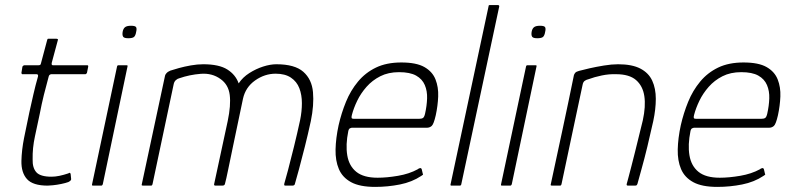

<svg xmlns="http://www.w3.org/2000/svg" viewBox="-20 -728 3101 753"><path d="M167 0Q109 0 86 -25.5Q63 -51 64 -97Q65 -140 74.5 -187.5Q84 -235 95 -287Q103 -323 111 -358Q119 -393 129 -428Q131 -437 123 -437H67Q66 -437 65 -439Q64 -441 64 -442L68 -467Q69 -468 71 -470Q73 -472 75 -472H130Q135 -472 137.5 -473.5Q140 -475 141 -481L165 -571Q166 -576 169 -576H202Q204 -576 206 -575Q208 -574 207 -571L183 -482Q182 -477 183 -474.5Q184 -472 188 -472H322Q325 -472 325.5 -471Q326 -470 326 -467L321 -442Q321 -442 319 -439.5Q317 -437 315 -437H181Q179 -437 175.5 -435Q172 -433 171 -428Q161 -392 152 -355.5Q143 -319 136 -282Q127 -239 117 -193Q107 -147 108 -103Q107 -70 122.5 -52.5Q138 -35 182 -35Q197 -35 213.5 -38.5Q230 -42 248 -48Q252 -51 254 -50Q256 -49 257 -46L259 -26Q260 -20 248 -14Q237 -10 220 -6.5Q203 -3 188 -1.5Q173 0 167 0Z M514 -603Q512 -590 506.5 -584Q501 -578 483 -578Q467 -578 463 -584Q459 -590 461 -603Q463 -615 470 -621Q477 -627 494 -627Q511 -627 514 -621Q517 -615 514 -603ZM383 -5Q381 0 377 0H344Q340 0 341 -5L439 -467Q440 -472 444 -472H477Q479 -472 480 -471Q481 -470 480 -467Z M1061 -439Q1018 -439 980.5 -412.5Q943 -386 933 -341L916 -260Q905 -207 894 -155Q883 -103 875 -63.5Q867 -24 862 -6Q861 -3 858.5 -1.5Q856 0 851 0H825Q818 0 820 -7L873 -253Q886 -315 881 -355.5Q876 -396 845 -418Q812 -442 767.5 -438.5Q723 -435 683 -421Q677 -420 670 -414Q663 -408 661 -397L578 -5Q577 -3 576 -1.5Q575 0 572 0H540Q538 0 536.5 -1Q535 -2 536 -5L627 -430Q627 -434 632.5 -440.5Q638 -447 648 -451Q660 -455 681.5 -461Q703 -467 728.5 -471.5Q754 -476 777 -476Q839 -476 871.5 -455.5Q904 -435 916 -401Q932 -425 958 -441.5Q984 -458 1012 -467Q1040 -476 1064 -476Q1136 -476 1169.5 -446.5Q1203 -417 1207.5 -366.5Q1212 -316 1199 -253Q1188 -202 1175.5 -152.5Q1163 -103 1152.5 -64Q1142 -25 1136 -5Q1134 0 1126 0H1100Q1096 0 1095 -1.5Q1094 -3 1095 -8Q1099 -21 1109.5 -60.5Q1120 -100 1133 -153Q1146 -206 1157 -257Q1164 -291 1164 -323.5Q1164 -356 1154 -382Q1144 -408 1121 -423.5Q1098 -439 1061 -439Z M1308 -237Q1319 -285 1337 -329Q1355 -373 1384 -408Q1413 -443 1454.5 -463Q1496 -483 1554 -483Q1613 -483 1644.5 -465Q1676 -447 1688 -416.5Q1700 -386 1698.5 -349.5Q1697 -313 1689 -276Q1681 -241 1673 -234Q1665 -227 1654 -227H1359Q1358 -227 1353 -225Q1348 -223 1346 -214Q1335 -160 1342 -118.5Q1349 -77 1377.5 -54Q1406 -31 1461 -31Q1497 -31 1541 -38.5Q1585 -46 1618 -64Q1621 -67 1626.5 -68.5Q1632 -70 1634 -64L1638 -47Q1640 -44 1638.5 -42.5Q1637 -41 1632 -38Q1596 -14 1548.5 -4.5Q1501 5 1451 5Q1391 5 1357 -13.5Q1323 -32 1309 -65Q1295 -98 1296 -142Q1297 -186 1308 -237ZM1647 -282Q1654 -313 1655 -342Q1656 -371 1646 -394.5Q1636 -418 1612 -431.5Q1588 -445 1545 -445Q1503 -445 1471.5 -429Q1440 -413 1417.5 -387.5Q1395 -362 1381 -333Q1367 -304 1360 -277Q1358 -269 1359 -265.5Q1360 -262 1368 -262Q1432 -262 1495.5 -262Q1559 -262 1623 -262Q1634 -262 1639 -265.5Q1644 -269 1647 -282Z M1747 -5 1896 -703Q1896 -708 1900 -708H1933Q1938 -708 1938 -703L1789 -5Q1788 0 1783 0H1750Q1746 0 1747 -5Z M2118 -603Q2116 -590 2110.5 -584Q2105 -578 2087 -578Q2071 -578 2067 -584Q2063 -590 2065 -603Q2067 -615 2074 -621Q2081 -627 2098 -627Q2115 -627 2118 -621Q2121 -615 2118 -603ZM1987 -5Q1985 0 1981 0H1948Q1944 0 1945 -5L2043 -467Q2044 -472 2048 -472H2081Q2083 -472 2084 -471Q2085 -470 2084 -467Z M2144 0Q2142 0 2140.5 -1Q2139 -2 2140 -5Q2163 -112 2186 -219Q2209 -326 2231 -434Q2233 -439 2236.5 -443Q2240 -447 2251 -450Q2265 -454 2291.5 -460Q2318 -466 2348.5 -471Q2379 -476 2404 -476Q2459 -476 2491.5 -459Q2524 -442 2538 -411.5Q2552 -381 2552 -340.5Q2552 -300 2542 -253Q2531 -203 2519 -153.5Q2507 -104 2496 -65Q2485 -26 2480 -7Q2478 -2 2476 -1Q2474 0 2468 0H2443Q2436 0 2438 -7Q2440 -13 2444.5 -31Q2449 -49 2456 -75Q2463 -101 2470.5 -132Q2478 -163 2486 -195Q2494 -227 2501 -256Q2513 -311 2507 -351Q2501 -391 2474.5 -414Q2448 -437 2396 -437Q2369 -438 2340 -432Q2311 -426 2287 -417Q2281 -416 2274 -411.5Q2267 -407 2265 -396Q2244 -299 2223.5 -201Q2203 -103 2182 -5Q2181 -3 2180 -1.5Q2179 0 2176 0Z M2650 -237Q2661 -285 2679 -329Q2697 -373 2726 -408Q2755 -443 2796.5 -463Q2838 -483 2896 -483Q2955 -483 2986.5 -465Q3018 -447 3030 -416.5Q3042 -386 3040.5 -349.5Q3039 -313 3031 -276Q3023 -241 3015 -234Q3007 -227 2996 -227H2701Q2700 -227 2695 -225Q2690 -223 2688 -214Q2677 -160 2684 -118.5Q2691 -77 2719.5 -54Q2748 -31 2803 -31Q2839 -31 2883 -38.5Q2927 -46 2960 -64Q2963 -67 2968.5 -68.5Q2974 -70 2976 -64L2980 -47Q2982 -44 2980.5 -42.5Q2979 -41 2974 -38Q2938 -14 2890.5 -4.5Q2843 5 2793 5Q2733 5 2699 -13.5Q2665 -32 2651 -65Q2637 -98 2638 -142Q2639 -186 2650 -237ZM2989 -282Q2996 -313 2997 -342Q2998 -371 2988 -394.5Q2978 -418 2954 -431.5Q2930 -445 2887 -445Q2845 -445 2813.5 -429Q2782 -413 2759.5 -387.5Q2737 -362 2723 -333Q2709 -304 2702 -277Q2700 -269 2701 -265.5Q2702 -262 2710 -262Q2774 -262 2837.5 -262Q2901 -262 2965 -262Q2976 -262 2981 -265.5Q2986 -269 2989 -282Z"/></svg>

Font: Glory Thin ExtraLight
Style: Italic
Weight: 250
Italic angle: -12°
Version: Version 1.011